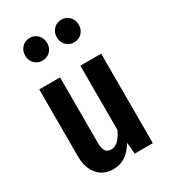

<svg xmlns="http://www.w3.org/2000/svg" viewBox="-195 -875 866 983"><g transform="rotate(-30 238.5 -383.5)"><path d="M420 0H313L307 -67Q282 -26 251 -5.5Q220 15 179 15Q121 15 87.5 -26Q54 -67 54 -133V-529H177V-140Q177 -78 219 -78Q243 -78 262 -96.5Q281 -115 297 -149V-529H420ZM208 -715Q208 -686 189.5 -667Q171 -648 143 -648Q115 -648 96.5 -667Q78 -686 78 -715Q78 -743 96.5 -762.5Q115 -782 143 -782Q171 -782 189.5 -762.5Q208 -743 208 -715ZM395 -715Q395 -686 376.5 -667Q358 -648 330 -648Q302 -648 283.5 -667Q265 -686 265 -715Q265 -743 283.5 -762.5Q302 -782 330 -782Q358 -782 376.5 -762.5Q395 -743 395 -715Z"/></g></svg>

Font: Fira Sans Extra Condensed Medium
Style: Regular
Weight: 500
Width: 1
Designer: Carrois Corporate & Edenspiekermann AG
Foundry: Carrois Corporate GbR & Edenspiekermann AG
Version: Version 4.203